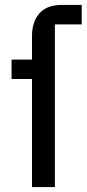

<svg xmlns="http://www.w3.org/2000/svg" viewBox="-20 -760 352 780"><path d="M110 -439H27V-518H110V-614Q110 -671 140 -705.5Q170 -740 231 -740H312V-661H203V0H110Z"/></svg>

Font: IBM Plex Sans Text
Style: Regular
Weight: 450
Designer: Mike Abbink, Paul van der Laan, Pieter van Rosmalen
Foundry: Bold Monday
Version: Version 3.005